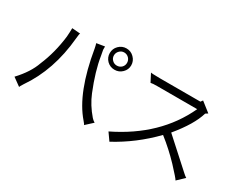

<svg xmlns="http://www.w3.org/2000/svg" viewBox="-101 -1276 2202 1774"><g transform="rotate(30 1000.0 -388.5)"><path d="M770 -690Q770 -719 791 -740Q811 -761 840 -761Q869 -761 890 -740Q910 -719 910 -690Q910 -661 890 -641Q869 -621 840 -621Q811 -621 791 -641Q770 -661 770 -690ZM840 -577Q888 -577 921 -610Q955 -643 955 -689Q955 -736 921 -770Q888 -804 840 -804Q793 -804 759 -770Q726 -737 726 -690Q726 -644 759 -610Q793 -577 840 -577ZM658 -720 572 -706Q579 -684 584 -657Q656 -225 829 -27Q853 1 853 6L927 -62H926Q905 -75 891 -91Q812 -182 770 -285Q692 -477 669 -626L658 -685ZM311 -715Q311 -675 307 -623Q285 -441 220 -288Q181 -175 73 -60L157 1Q157 -4 181 -42Q357 -296 389 -651Q393 -702 399 -708Z M1146 -724 1190 -639Q1209 -644 1257 -644H1685Q1510 -266 1078 -56L1133 22Q1351 -95 1531 -280Q1641 -194 1738 -92Q1834 11 1841 27L1915 -43Q1900 -52 1877 -73L1585 -337Q1731 -513 1769 -645Q1781 -653 1794 -661L1692 -741L1676 -719H1241Q1150 -720 1146 -724Z"/></g></svg>

Font: Sawarabi Gothic
Style: Regular
Weight: 400
Designer: mshio (mshio@users.sourceforge.jp)
Version: Version 20141215